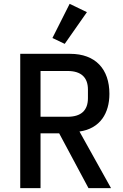

<svg xmlns="http://www.w3.org/2000/svg" viewBox="-20 -978 640 998"><path d="M190.7 -284.8H287.6L440 0H557.2L393.1 -294.4C445.7 -301.5 486.2 -325.6 512.4 -361.9C536.2 -395.2 548.7 -438.9 548.7 -490.1C548.7 -619 476.2 -698.2 344.8 -698.2H85.2V0H190.7ZM190.7 -371.1V-609H331.3C401.3 -609 437.1 -576 437.1 -512.4V-467.7C437.1 -403.8 401.3 -371.1 331.3 -371.1ZM252.5 -780.5 316.4 -750 431.8 -914.8 342 -958.1Z"/></svg>

Font: Margiela Mono Medium
Style: Regular
Weight: 500
Designer: Mike Abbink, Paul van der Laan, Pieter van Rosmalen
Foundry: Bold Monday
Version: Version 2.003 2021